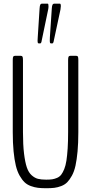

<svg xmlns="http://www.w3.org/2000/svg" viewBox="-20 -1001 488 1028"><path d="M188 -768.6Q184.1 -768.6 182.6 -771.7Q181.2 -774.9 181.2 -784.2Q181.2 -787.6 182.1 -801.3L191.9 -954.6Q192.9 -970.2 195.6 -975.8Q198.2 -981.4 204.1 -981.4H235.4Q239.7 -981.4 239.7 -967.8Q239.7 -957.5 237.8 -949.7L204.1 -787.6Q203.6 -786.1 203.1 -783.2Q202.6 -780.3 202.4 -778.8Q202.1 -777.3 201.4 -775.4Q200.7 -773.4 200.2 -772.5Q199.7 -771.5 198.7 -770.5Q197.8 -769.5 196.8 -769Q195.8 -768.6 194.3 -768.6ZM253.4 -768.6Q249.5 -768.6 248 -771.7Q246.6 -774.9 246.6 -784.2Q246.6 -794.4 247.1 -801.3L257.3 -954.6Q258.3 -970.2 261.2 -975.8Q264.2 -981.4 270 -981.4H300.8Q305.7 -981.4 305.7 -967.8Q305.7 -961.4 303.7 -949.7L269 -787.6L268.6 -785.6Q268.6 -783.7 268.1 -783.2Q265.6 -768.6 260.3 -768.6ZM228 6.8Q202.1 6.8 183.6 4.6Q165 2.4 145 -4.9Q125 -12.2 111.3 -25.4Q97.7 -38.6 85 -60.8Q72.3 -83 64.7 -114.5Q57.1 -146 52.7 -190.7Q48.3 -235.4 48.3 -293V-679.2Q48.3 -693.8 51 -698Q53.7 -702.1 60.1 -702.1H91.8Q97.7 -702.1 100.3 -698Q103 -693.8 103 -679.2V-293.9Q103 -226.1 108.6 -179.4Q114.3 -132.8 123.5 -105.2Q132.8 -77.6 149.4 -62.7Q166 -47.9 183.3 -43.5Q200.7 -39.1 227.5 -39.1Q246.6 -39.1 259.5 -41Q272.5 -43 285.9 -48.8Q299.3 -54.7 307.9 -65.9Q316.4 -77.1 324 -95.7Q331.5 -114.3 335.7 -141.4Q339.8 -168.5 342.3 -206.3Q344.7 -244.1 344.7 -293.9V-679.2Q344.7 -693.8 347.4 -698Q350.1 -702.1 356.4 -702.1H388.2Q394.5 -702.1 397 -698Q399.4 -693.8 399.4 -679.2V-293Q399.4 -235.4 395.3 -190.7Q391.1 -146 384.3 -114.5Q377.4 -83 365.2 -60.8Q353 -38.6 340.1 -25.4Q327.1 -12.2 308.1 -4.9Q289.1 2.4 271.2 4.6Q253.4 6.8 228 6.8Z"/></svg>

Font: BenchNine Light
Style: Regular
Weight: 300
Version: Version 1 ; ttfautohint (v0.92.18-e454-dirty) -l 8 -r 50 -G 